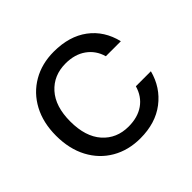

<svg xmlns="http://www.w3.org/2000/svg" viewBox="-140 -717 886 886"><g transform="rotate(-45 303.5 -274.0)"><path d="M43 -275Q43 -360 77 -423.5Q111 -487 171.5 -522Q232 -557 310 -557Q411 -557 476.5 -508Q542 -459 563 -372H465Q451 -422 410.5 -451Q370 -480 310 -480Q232 -480 184 -426.5Q136 -373 136 -275Q136 -176 184 -122Q232 -68 310 -68Q370 -68 410 -96Q450 -124 465 -176H563Q541 -92 475 -41.5Q409 9 310 9Q232 9 171.5 -26Q111 -61 77 -125Q43 -189 43 -275Z"/></g></svg>

Font: DVN-Poppins
Style: Regular
Weight: 400
Designer: Ninad Kale (Devanagari), Jonny Pinhorn (Latin)
Foundry: Indian Type Foundry
Version: 4.004